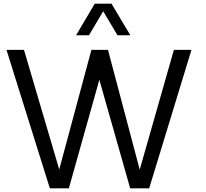

<svg xmlns="http://www.w3.org/2000/svg" viewBox="-20 -1020 1117 1040"><path d="M461.9 -829.1H392.1L493.2 -1000H584L686 -829.1H616.2L539.1 -959ZM1017.1 -750 788.1 0H685.1L518.1 -587.9L353 0H250L15.1 -750H109.9L300.8 -102.1L475.1 -750H564.9L736.8 -101.1L921.9 -750Z"/></svg>

Font: Oakes Grotesk
Style: Regular
Weight: 400
Designer: Samuel Oakes
Foundry: Samuel Oakes
Version: Version 1.0 | wf-rip DC20170320